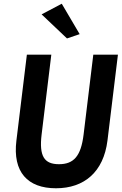

<svg xmlns="http://www.w3.org/2000/svg" viewBox="-20 -996 652 1029"><path d="M407 -813 311 -976 203 -919 339 -790ZM480 -703 428 -275C414 -159 375 -116 296 -116C217 -116 189 -159 203 -275L255 -703H124L68 -243C47 -74 128 13 280 13C431 13 535 -74 556 -243L612 -703Z"/></svg>

Font: Bluebird
Style: NrwObl
Weight: 400
Designer: Jasper
Foundry: Cannot Into Space Fonts
Version: Version 0.98